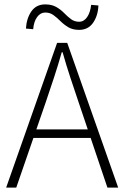

<svg xmlns="http://www.w3.org/2000/svg" viewBox="-20 -854 567 874"><path d="M8 0 240 -659H286L518 0H469L338 -388Q318 -447 300 -501.5Q282 -556 265 -616H261Q244 -556 226 -501.5Q208 -447 188 -388L54 0ZM114 -226V-265H410V-226ZM340 -718Q311 -718 291 -730Q271 -742 255 -758Q239 -774 223 -785.5Q207 -797 186 -797Q164 -797 149 -776.5Q134 -756 131 -721L98 -724Q101 -771 123 -802.5Q145 -834 186 -834Q215 -834 235.5 -822.5Q256 -811 271.5 -795Q287 -779 303 -767Q319 -755 340 -755Q362 -755 376.5 -776Q391 -797 395 -832L428 -829Q426 -782 403.5 -750Q381 -718 340 -718Z"/></svg>

Font: Mada Light
Style: Regular
Weight: 300
Designer: Khaled Hosny
Version: Version 1.5